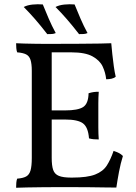

<svg xmlns="http://www.w3.org/2000/svg" viewBox="-20 -883 641 906"><path d="M56 -679Q71 -678 93.5 -677.5Q116 -677 141 -676.5Q166 -676 188 -676Q210 -676 224 -676V-138Q224 -101 231 -81Q238 -61 258 -53Q278 -45 315 -45V0Q287 0 250.5 0Q214 0 176.5 0.5Q139 1 107 1.5Q75 2 56 3Q56 -10 57 -21Q58 -32 61 -40Q88 -42 103 -50Q118 -58 124 -78.5Q130 -99 130 -138V-549Q130 -582 124 -600.5Q118 -619 103 -626.5Q88 -634 61 -636Q58 -644 57 -655.5Q56 -667 56 -679ZM516 -171Q531 -166 541 -161Q551 -156 560 -147Q549 -112 541.5 -72Q534 -32 529 2Q510 2 477.5 1.5Q445 1 403.5 0.5Q362 0 315 0V-45H321Q392 -45 429 -59.5Q466 -74 484 -102Q502 -130 516 -171ZM446 -450Q444 -424 444 -395.5Q444 -367 444 -341Q444 -315 444 -282.5Q444 -250 446 -225Q432 -225 421.5 -226Q411 -227 400 -230Q396 -282 372 -300.5Q348 -319 287 -319H215V-362H287Q348 -362 372.5 -378Q397 -394 398 -443Q411 -447 421.5 -448.5Q432 -450 446 -450ZM505 -679Q507 -656 510 -627.5Q513 -599 517 -570.5Q521 -542 526 -521Q518 -514 506 -511.5Q494 -509 481 -509Q478 -540 464.5 -569Q451 -598 416.5 -617Q382 -636 317 -636H203L224 -676Q302 -676 359 -676.5Q416 -677 452 -677.5Q488 -678 505 -679ZM203 -722Q172 -762 145.5 -792.5Q119 -823 92 -850Q109 -859 133.5 -861.5Q158 -864 182 -862Q195 -830 209.5 -796Q224 -762 243 -727Q234 -723 225 -722.5Q216 -722 203 -722ZM353 -722Q322 -762 295.5 -792.5Q269 -823 242 -850Q259 -859 283.5 -861.5Q308 -864 332 -862Q345 -830 359.5 -796Q374 -762 393 -727Q384 -723 375 -722.5Q366 -722 353 -722Z"/></svg>

Font: Vollkorn
Style: Regular
Weight: 400
Designer: Friedrich Althausen
Foundry: Friedrich Althausen
Version: Version 4.104